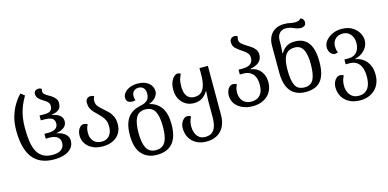

<svg xmlns="http://www.w3.org/2000/svg" viewBox="-89 -1299 4196 2078"><g transform="rotate(-15 2009.5 -260.0)"><path d="M373 12Q294 12 234 -13Q174 -38 134.5 -88.5Q95 -139 75 -216Q55 -293 55 -397Q55 -483 76.5 -554.5Q98 -626 132 -681Q166 -736 203 -772L245 -739Q229 -710 212.5 -676.5Q196 -643 182.5 -602Q169 -561 161 -510.5Q153 -460 153 -397Q153 -312 163 -245.5Q173 -179 197.5 -133.5Q222 -88 264.5 -64Q307 -40 373 -40Q410 -40 438.5 -50.5Q467 -61 484 -83.5Q501 -106 501 -141Q501 -184 470.5 -206.5Q440 -229 384 -229H341V-283H385Q439 -283 466.5 -303Q494 -323 494 -359Q494 -400 466 -417Q438 -434 379 -434H341V-488H400Q443 -488 464.5 -505Q486 -522 486 -558Q486 -586 468 -603Q450 -620 424 -635Q397 -651 375 -672Q353 -693 353 -727Q353 -747 367 -759.5Q381 -772 406 -772Q417 -772 425.5 -768.5Q434 -765 440 -760Q437 -752 436 -746.5Q435 -741 435 -735Q435 -715 449 -701.5Q463 -688 488 -674Q509 -663 530 -648Q551 -633 565.5 -613Q580 -593 580 -565Q580 -516 553 -493.5Q526 -471 470 -462V-459Q529 -449 558.5 -424Q588 -399 588 -359Q588 -319 558.5 -293.5Q529 -268 470 -257V-254Q529 -244 563.5 -213.5Q598 -183 598 -141Q598 -90 569 -56Q540 -22 489 -5Q438 12 373 12Z M919 12Q872 12 832.5 -0.5Q793 -13 764 -37Q735 -61 719 -94Q703 -127 703 -167Q703 -194 712 -218.5Q721 -243 738.5 -259Q756 -275 780 -275Q789 -275 799.5 -272Q810 -269 820 -262Q807 -238 802.5 -217.5Q798 -197 798 -168Q798 -130 812.5 -101.5Q827 -73 854.5 -57Q882 -41 919 -41Q957 -41 983.5 -58Q1010 -75 1024 -106Q1038 -137 1038 -180Q1038 -219 1026 -247.5Q1014 -276 994.5 -298Q975 -320 954 -340Q933 -360 914 -380.5Q895 -401 883 -426.5Q871 -452 871 -486Q871 -516 886 -532Q901 -548 926 -548Q940 -548 950.5 -544.5Q961 -541 967 -536Q960 -526 956.5 -513.5Q953 -501 953 -486Q953 -451 973 -426.5Q993 -402 1020 -379Q1046 -357 1072.5 -331.5Q1099 -306 1117 -270Q1135 -234 1135 -180Q1135 -121 1107.5 -77.5Q1080 -34 1031 -11Q982 12 919 12Z M1462 252Q1354 252 1292 182.5Q1230 113 1230 -29Q1230 -113 1251.5 -170Q1273 -227 1314 -260Q1355 -293 1415 -305Q1463 -315 1487.5 -331.5Q1512 -348 1520 -370Q1528 -392 1528 -417Q1528 -459 1507.5 -480.5Q1487 -502 1453 -502Q1420 -502 1399 -482Q1378 -462 1378 -428Q1378 -410 1381 -399Q1384 -388 1387 -380Q1379 -378 1369 -376Q1359 -374 1348 -374Q1326 -374 1305.5 -386.5Q1285 -399 1285 -436Q1285 -463 1305.5 -488.5Q1326 -514 1364 -531Q1402 -548 1454 -548Q1494 -548 1525.5 -538Q1557 -528 1578.5 -509.5Q1600 -491 1611 -467.5Q1622 -444 1622 -417Q1622 -389 1599 -356.5Q1576 -324 1522 -303V-300Q1603 -283 1650 -216Q1697 -149 1697 -29Q1697 113 1637.5 182.5Q1578 252 1462 252ZM1464 200Q1514 200 1544 174Q1574 148 1587 97Q1600 46 1600 -29Q1600 -142 1569 -199Q1538 -256 1463 -256Q1388 -256 1357.5 -199Q1327 -142 1327 -29Q1327 84 1358 142Q1389 200 1464 200Z M2017 252Q1951 252 1902.5 225.5Q1854 199 1828 152.5Q1802 106 1802 45Q1802 14 1813.5 -11.5Q1825 -37 1843.5 -52.5Q1862 -68 1883 -68Q1893 -68 1903 -65Q1913 -62 1923 -55Q1910 -33 1903 -5.5Q1896 22 1896 54Q1896 91 1908.5 124.5Q1921 158 1947.5 179Q1974 200 2016 200Q2063 200 2091.5 178Q2120 156 2133 114Q2146 72 2146 13V-175Q2146 -182 2147.5 -207Q2149 -232 2152 -275H2146Q2125 -236 2087 -210.5Q2049 -185 1990 -185Q1941 -185 1900.5 -209Q1860 -233 1835.5 -277Q1811 -321 1811 -381Q1811 -433 1825.5 -468.5Q1840 -504 1861 -522.5Q1882 -541 1901 -541Q1909 -541 1917 -538.5Q1925 -536 1935 -531Q1925 -510 1914.5 -479Q1904 -448 1904 -396Q1904 -344 1917.5 -311.5Q1931 -279 1956 -263.5Q1981 -248 2015 -248Q2063 -248 2091.5 -273.5Q2120 -299 2133 -348Q2146 -397 2146 -466V-536H2240V14Q2240 90 2212 143.5Q2184 197 2134 224.5Q2084 252 2017 252Z M2599 12Q2535 12 2484.5 -10.5Q2434 -33 2404.5 -73Q2375 -113 2375 -167Q2375 -194 2384 -218.5Q2393 -243 2410.5 -259Q2428 -275 2452 -275Q2461 -275 2471.5 -272Q2482 -269 2492 -262Q2480 -239 2475 -219Q2470 -199 2470 -172Q2471 -132 2486.5 -102Q2502 -72 2530.5 -56Q2559 -40 2597 -40Q2638 -40 2667.5 -56.5Q2697 -73 2713.5 -107Q2730 -141 2730 -195Q2730 -248 2713.5 -283.5Q2697 -319 2666 -337.5Q2635 -356 2592 -356H2550V-410H2592Q2657 -410 2685 -433.5Q2713 -457 2713 -500Q2713 -527 2701 -545Q2689 -563 2670 -577.5Q2651 -592 2630 -605Q2599 -625 2572.5 -650.5Q2546 -676 2546 -720Q2546 -743 2561 -757.5Q2576 -772 2601 -772Q2612 -772 2620.5 -768.5Q2629 -765 2635 -760Q2628 -742 2628 -726Q2628 -697 2649.5 -678Q2671 -659 2699 -642Q2725 -627 2750.5 -609Q2776 -591 2793 -567.5Q2810 -544 2810 -510Q2810 -462 2778.5 -430.5Q2747 -399 2676 -385V-380Q2723 -375 2757 -349.5Q2791 -324 2809 -285Q2827 -246 2827 -198Q2827 -149 2810 -110Q2793 -71 2762.5 -44Q2732 -17 2690.5 -2.5Q2649 12 2599 12Z M3193 12Q3123 12 3072 -17.5Q3021 -47 2994 -108.5Q2967 -170 2967 -266V-568Q2967 -629 2990.5 -672Q3014 -715 3055 -737.5Q3096 -760 3150 -760Q3176 -760 3193 -758Q3210 -756 3225 -752Q3238 -749 3250 -748Q3262 -747 3278 -747Q3297 -747 3314 -753Q3331 -759 3337 -772Q3358 -768 3368 -754Q3378 -740 3378 -723Q3378 -695 3360.5 -683Q3343 -671 3323 -671Q3299 -671 3276.5 -678Q3254 -685 3234 -694Q3218 -702 3198 -706Q3178 -710 3151 -710Q3130 -710 3109 -698Q3088 -686 3074.5 -661.5Q3061 -637 3061 -597V-570Q3061 -546 3059.5 -515.5Q3058 -485 3055 -460H3061Q3083 -499 3119.5 -523.5Q3156 -548 3214 -548Q3281 -548 3326 -518.5Q3371 -489 3394.5 -427Q3418 -365 3418 -267Q3418 -170 3393.5 -108.5Q3369 -47 3319.5 -17.5Q3270 12 3193 12ZM3194 -40Q3263 -40 3292 -94.5Q3321 -149 3321 -266Q3321 -337 3308.5 -386Q3296 -435 3269 -460Q3242 -485 3198 -485Q3146 -485 3116 -460Q3086 -435 3073.5 -386.5Q3061 -338 3061 -267Q3061 -149 3089.5 -94.5Q3118 -40 3194 -40Z M3738 252Q3670 252 3619 225.5Q3568 199 3540.5 152.5Q3513 106 3513 45Q3513 14 3524.5 -11.5Q3536 -37 3554.5 -52.5Q3573 -68 3594 -68Q3604 -68 3614 -65Q3624 -62 3634 -55Q3621 -33 3614 -5.5Q3607 22 3607 54Q3607 91 3621 124.5Q3635 158 3663.5 179Q3692 200 3737 200Q3784 200 3813.5 178Q3843 156 3857.5 116.5Q3872 77 3872 23Q3872 -40 3855.5 -82Q3839 -124 3807 -145Q3775 -166 3730 -166H3685V-220H3730Q3773 -220 3801 -238Q3829 -256 3843 -288Q3857 -320 3857 -361Q3857 -397 3843.5 -427.5Q3830 -458 3803.5 -477Q3777 -496 3738 -496Q3703 -496 3677 -481Q3651 -466 3637 -440.5Q3623 -415 3623 -383Q3623 -364 3625.5 -349Q3628 -334 3637 -313Q3628 -309 3620 -307Q3612 -305 3604 -305Q3575 -305 3554.5 -331.5Q3534 -358 3534 -396Q3534 -435 3561.5 -469.5Q3589 -504 3635.5 -526Q3682 -548 3738 -548Q3810 -548 3857.5 -519Q3905 -490 3928.5 -448Q3952 -406 3952 -366Q3952 -307 3911 -260.5Q3870 -214 3801 -197V-192Q3847 -186 3885 -159Q3923 -132 3946 -86Q3969 -40 3969 24Q3969 78 3952 120Q3935 162 3903.5 191.5Q3872 221 3830 236.5Q3788 252 3738 252Z"/></g></svg>

Font: Noto Serif Georgian
Style: Regular
Weight: 400
Designer: Monotype Design Team, Akaki Razmadze
Foundry: Google LLC
Version: Version 2.002